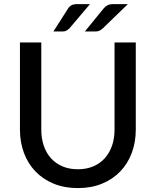

<svg xmlns="http://www.w3.org/2000/svg" viewBox="-20 -930 778 958"><path d="M368.5 -85.5Q411.5 -85.5 445.5 -100Q479.5 -114.5 503 -140.8Q526.5 -167 539 -203.2Q551.5 -239.5 551.5 -283.5V-718H657.5V-283.5Q657.5 -220.5 637.5 -167Q617.5 -113.5 580 -74.5Q542.5 -35.5 489 -13.5Q435.5 8.5 368.5 8.5Q301.5 8.5 248 -13.5Q194.5 -35.5 157 -74.5Q119.5 -113.5 99.5 -167Q79.5 -220.5 79.5 -283.5V-718H186V-284Q186 -240 198.2 -203.5Q210.5 -167 234 -140.8Q257.5 -114.5 291.5 -100Q325.5 -85.5 368.5 -85.5ZM429 -909.5 326 -788Q318 -781 311.2 -777Q304.5 -773 293 -773H246.5L319 -886.5Q326 -898 336.8 -903.8Q347.5 -909.5 365 -909.5ZM618 -909.5 492.5 -788Q484 -780.5 476 -776.8Q468 -773 456.5 -773H403.5L496 -886.5Q505 -897.5 516 -903.5Q527 -909.5 544.5 -909.5Z"/></svg>

Font: Lato 2
Style: Regular
Weight: 500
Designer: Lukasz Dziedzic with Adam Twardoch and Botio Nikoltchev
Foundry: tyPoland Lukasz Dziedzic
Version: Version 2.015; 2015-08-06; http://www.latofonts.com/